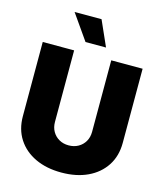

<svg xmlns="http://www.w3.org/2000/svg" viewBox="-137 -1055 994 1166"><g transform="rotate(15 360.0 -472.5)"><path d="M359.4 9.3Q265.6 9.3 195.1 -23.9Q124.5 -57.1 85.2 -117.9Q45.9 -178.7 45.9 -261.2V-727.5H243.2V-277.8Q243.2 -243.7 258.3 -217.5Q273.4 -191.4 299.6 -176.5Q325.7 -161.6 359.4 -161.6Q393.6 -161.6 419.9 -176.5Q446.3 -191.4 461.4 -217.5Q476.6 -243.7 476.6 -277.8V-727.5H673.8V-261.2Q673.8 -178.7 634.3 -117.9Q594.7 -57.1 524.2 -23.9Q453.6 9.3 359.4 9.3ZM296.9 -794.4 185.5 -953.6H355L425.8 -794.4Z"/></g></svg>

Font: Inter 16pt Black
Style: Regular
Weight: 900
Version: Version 4.001;git-66647c0bb